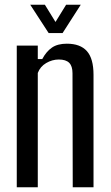

<svg xmlns="http://www.w3.org/2000/svg" viewBox="-20 -793 469 813"><path d="M51 0V-600H140V-543H159Q176 -575 200 -591.5Q224 -608 263 -608Q320 -608 348 -576.5Q376 -545 376 -476V0H288L287 -483Q287 -513 273 -527Q259 -541 229 -541Q201 -541 175.5 -526Q150 -511 140 -484V0ZM108 -773H170L215 -700L260 -773H322L245 -653H186Z"/></svg>

Font: Big Shoulders Text Medium
Style: Regular
Weight: 500
Designer: Patric King
Foundry: XO Type Co
Version: Version 1.000; ttfautohint (v1.8.2)